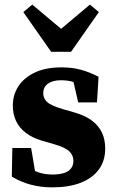

<svg xmlns="http://www.w3.org/2000/svg" viewBox="-20 -787 495 822"><path d="M204.2 15.1Q155.2 15.1 112.7 3.9Q70.3 -7.4 30.5 -30.7L32.8 -153.4H113.3L135.8 -19.5H82V-78.9Q114.1 -59.9 142.5 -49.8Q170.8 -39.8 204.8 -39.8Q233.6 -39.8 253.7 -46.1Q273.7 -52.4 283.9 -65.7Q294.2 -78.9 294.2 -98.8Q294.2 -122.3 276.5 -139.3Q258.8 -156.3 209.7 -170.2L155.9 -185.8Q117.8 -197.7 90.6 -218.2Q63.5 -238.6 49.2 -268Q34.9 -297.4 34.9 -335Q34.9 -381.2 59.1 -418.1Q83.4 -455.1 129.8 -476.8Q176.2 -498.6 243.6 -498.6Q288.1 -498.6 325.9 -488.5Q363.6 -478.3 402 -458.3L395.2 -348.5H314.8L287.8 -466.1H341.7V-411.1Q314.9 -428.7 294 -436Q273.1 -443.4 239.7 -443.4Q206.5 -443.4 185.8 -429.2Q165.2 -414.9 165.2 -387.5Q165.2 -366.5 181 -350.9Q196.9 -335.3 248.7 -319.9L297.4 -306Q345.2 -292.3 374.3 -270.1Q403.4 -248 416.9 -218.4Q430.4 -188.9 430.4 -151.2Q430.4 -98.4 403.1 -61.3Q375.8 -24.2 325.3 -4.5Q274.9 15.1 204.2 15.1ZM118.1 -767.3 285 -627.2H198.2L365.1 -767.3L403.2 -735.3L284.2 -565.3H198.9L79.9 -735.3Z"/></svg>

Font: Source Serif 4 Variable
Style: Regular
Weight: 400
Designer: Frank Grießhammer
Foundry: Adobe
Version: Version 4.005;hotconv 1.1.0;makeotfexe 2.6.0